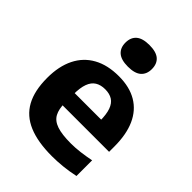

<svg xmlns="http://www.w3.org/2000/svg" viewBox="-226 -914 1045 1045"><g transform="rotate(45 297.0 -391.0)"><path d="M358 10.5Q249 10.5 178 -19.5Q107 -49.5 72.8 -112Q38.5 -174.5 38.5 -273Q38.5 -362.5 70 -425.8Q101.5 -489 161.8 -522.2Q222 -555.5 308.5 -555.5Q391 -555.5 447.5 -522Q504 -488.5 532.8 -424.2Q561.5 -360 561.5 -267.5V-226.5H121V-320H435L407.5 -309.5Q407.5 -361 396.2 -392.5Q385 -424 362.5 -438.2Q340 -452.5 306 -452.5Q272 -452.5 249 -438.2Q226 -424 214.5 -392.8Q203 -361.5 203 -310V-246.5Q203 -197 219 -167.5Q235 -138 274 -124.8Q313 -111.5 382.5 -111.5Q416 -111.5 453.8 -116.2Q491.5 -121 529 -128.5V-8Q482.5 2 440.2 6.2Q398 10.5 358 10.5ZM306 -626.5Q254 -626.5 229 -648.2Q204 -670 204 -709.5Q204 -750 229 -771.5Q254 -793 306 -793Q358.5 -793 383.2 -771.5Q408 -750 408 -709.5Q408 -670 383.2 -648.2Q358.5 -626.5 306 -626.5Z"/></g></svg>

Font: Encode Sans SemiExpanded
Style: Bold
Weight: 700
Width: 6
Designer: Multiple Designers
Foundry: Impallari Type
Version: Version 3.002